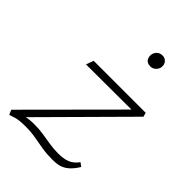

<svg xmlns="http://www.w3.org/2000/svg" viewBox="-190 -701 794 794"><g transform="rotate(45 207.0 -303.5)"><path d="M266 10Q232 10 204.5 5.5Q177 1 150 -4Q123 -9 89 -9Q53 -9 33 -3Q13 3 8 5L-1 -16L371 -389L382 -368L85 -367L97 -400H401L406 -382L35 -8L12 -19Q29 -26 52.5 -33.5Q76 -41 108 -41Q138 -41 163 -37Q188 -33 213 -29Q238 -25 265 -25Q296 -25 317 -33.5Q338 -42 355 -65L371 -53Q355 -27 338.5 -13Q322 1 304.5 5.5Q287 10 266 10ZM278 -549Q268 -549 260.5 -553.5Q253 -558 249.5 -566.5Q246 -575 247 -585Q249 -599 258.5 -608Q268 -617 283 -617Q293 -617 300.5 -612Q308 -607 311.5 -599Q315 -591 314 -580Q312 -567 302 -558Q292 -549 278 -549Z"/></g></svg>

Font: Ysabeau Infant ExtraLight
Style: Italic
Weight: 250
Italic angle: -12°
Designer: Christian Thalmann (Catharsis Fonts)
Version: Version 2.001;gftools[0.9.30]; featfreeze: ss01,ss02,lnum